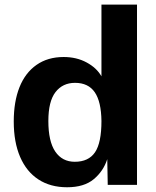

<svg xmlns="http://www.w3.org/2000/svg" viewBox="-20 -780 660 810"><path d="M38 -267.5Q38 -351 62.2 -412Q86.5 -473 134 -506.2Q181.5 -539.5 248.5 -539.5Q303 -539.5 345.5 -516.5Q388 -493.5 408 -458V-760.5H558V0H434.5L432.5 -108.5Q416 -57.5 375.2 -23.8Q334.5 10 263 10Q192.5 10 142 -23Q91.5 -56 64.8 -118.2Q38 -180.5 38 -267.5ZM295.5 -97.5Q353.5 -97.5 380.8 -137.5Q408 -177.5 408 -269.5Q407 -351 379.8 -390.8Q352.5 -430.5 296.5 -430.5Q244.5 -430.5 214.2 -391.5Q184 -352.5 184 -269.5Q184 -183.5 213.2 -140.5Q242.5 -97.5 295.5 -97.5Z"/></svg>

Font: 1883 Sans
Style: Bold
Weight: 700
Designer: 1883 Sans project is a fork of Public Sans.
Version: Version 1.009